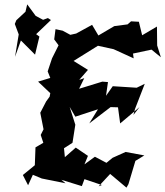

<svg xmlns="http://www.w3.org/2000/svg" viewBox="-20 -836 759 882"><path d="M593 -308 600 -335 645 -451 608 -433 498 -440 467 -396 476 -459 450 -461 333 -425 337 -415 367 -477 344 -469 384 -515 318 -556 435 -629 411 -630 502 -610 594 -568 591 -590 676 -608 719 -573 702 -627 701 -714 633 -674 618 -736 582 -738 566 -724 505 -716 432 -673 403 -722 330 -682 303 -676 268 -695 235 -702 229 -655 249 -628 219 -568 199 -508 211 -478 155 -461 211 -408 208 -392 192 -370 165 -318 180 -242 167 -216 179 -180 143 -159 140 -77 85 -32 109 15 131 -33 172 -16 281 6 262 -10 356 19 368 -13 448 14 433 20 486 -37 561 26 570 10 602 -97 643 -122 557 -138 497 -111 469 -88 416 -116 368 -81 384 -120 328 -158 278 -114 274 -155 313 -180 326 -263 300 -345 326 -300 430 -334 390 -269 488 -344 522 -343 532 -269 621 -344ZM97 -782 55 -743 48 -726 66 -678 49 -575 76 -650 141 -585 161 -668 146 -679 214 -744 200 -753 178 -745 144 -763 105 -816Z"/></svg>

Font: Asimov Aggro
Style: It
Weight: 500
Designer: Google
Version: Version 2.000980; 2014